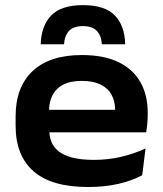

<svg xmlns="http://www.w3.org/2000/svg" viewBox="-20 -716 636 750"><path d="M324 14.5Q181 14.5 111 -47Q41 -108.5 41 -224.5V-262Q41 -376 107.5 -438.5Q174 -501 300 -501Q385.5 -501 442.5 -473.5Q499.5 -446 528.2 -395.5Q557 -345 557 -276.5V-265.5Q557 -248.5 555.2 -231Q553.5 -213.5 551 -199H426.5Q428.5 -221 429.2 -243Q430 -265 430 -283Q430 -320 415.8 -346Q401.5 -372 372.5 -386Q343.5 -400 300 -400Q235 -400 203.2 -368.5Q171.5 -337 171.5 -281V-251.5L172.5 -238.5V-208Q172.5 -184 180.5 -163Q188.5 -142 207.8 -126Q227 -110 261 -100.8Q295 -91.5 347 -91.5Q402 -91.5 452.2 -103.2Q502.5 -115 548.5 -136L535.5 -31.5Q495.5 -10 442.5 2.2Q389.5 14.5 324 14.5ZM107.5 -199V-287H524.5V-199ZM304 -696Q390 -696 428.8 -655.5Q467.5 -615 469 -543H378Q375.5 -578 357.5 -596Q339.5 -614 304 -614Q267.5 -614 250 -595.8Q232.5 -577.5 230 -543H139Q141 -615 180 -655.5Q219 -696 304 -696Z"/></svg>

Font: AnekLatin_SemiExpandedSemiBold
Style: Regular
Weight: 600
Width: 6
Designer: Yesha Goshar
Foundry: Ek Type
Version: Version 1.003